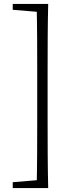

<svg xmlns="http://www.w3.org/2000/svg" viewBox="-20 -789 372 980"><path d="M226 -769Q224 -686 223.5 -600Q223 -514 223 -428V-170Q223 -85 223.5 0.5Q224 86 226 171H167Q169 88 169.5 2Q170 -84 170 -170V-428Q170 -513 169.5 -598.5Q169 -684 167 -769ZM197 -769V-728H178L45 -739V-769ZM197 130V171H45V141L178 130Z"/></svg>

Font: Noto Serif JP ExtraLight ExtraLight
Style: Regular
Weight: 250
Version: Version 2.003-H1;hotconv 1.1.1;makeotfexe 2.6.0